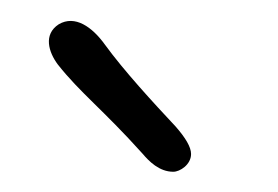

<svg xmlns="http://www.w3.org/2000/svg" viewBox="-20 -583 268 185"><path d="M81.1 -540C68.8 -557.1 52.2 -568.8 36.6 -559.6C21.5 -549.8 26.9 -532.7 35.6 -521C57.1 -493.7 79.1 -477.5 117.2 -435.1C123.5 -427.7 133.3 -417.5 147 -417.5C153.3 -417.5 164.1 -424.3 164.1 -434.6C164.1 -441.4 158.7 -450.2 149.4 -460.9C127.4 -484.4 99.6 -514.6 81.1 -540Z"/></svg>

Font: Pompiere 
Style: Regular
Weight: 400
Designer: Karolina Lach
Foundry: Sorkin Type Co.
Version: Version 1.001